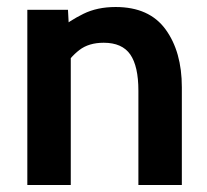

<svg xmlns="http://www.w3.org/2000/svg" viewBox="-20 -528 592 548"><path d="M58 0V-500H174L179 -407L150 -445Q178.5 -469 218 -488.5Q257.5 -508 310 -508Q406 -508 452.5 -444.2Q499 -380.5 499 -279V0H375V-269Q375 -339 351.8 -372.5Q328.5 -406 276 -406Q233.5 -406 206.5 -385.2Q179.5 -364.5 159 -330L182 -391V0Z"/></svg>

Font: Cabin Resolve
Style: Bold-Resolve
Weight: 700
Designer: Pablo Impallari
Foundry: Pablo Impallari. http://www.impallari.com Igino Marini. http://www.ikern.com
Version: Version 3.001